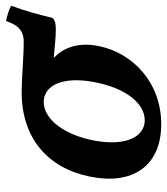

<svg xmlns="http://www.w3.org/2000/svg" viewBox="22 -580 567 652"><g transform="rotate(-90 306.0 -254.5)"><path d="M560 -518C548 -481 530 -458 490 -458C436 -458 364 -465 319 -465C162 -465 61 -376 32 -234C2 -90 66 9 210 9C351 9 452 -88 475 -203C490 -277 467 -325 435 -356C476 -353 501 -349 531 -349C547 -349 562 -350 571 -361C582 -408 595 -455 612 -500C599 -509 578 -514 560 -518ZM353 -220C332 -108 279 -47 223 -47C168 -47 134 -109 154 -218C172 -315 224 -390 285 -390C341 -390 373 -327 353 -220Z"/></g></svg>

Font: Vollkorn Semibold
Style: Italic
Weight: 600
Italic angle: -11°
Designer: Friedrich Althausen
Foundry: Friedrich Althausen
Version: Version 4.015;PS 004.015;hotconv 1.0.88;makeotf.lib2.5.64775